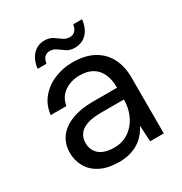

<svg xmlns="http://www.w3.org/2000/svg" viewBox="-161 -786 865 915"><g transform="rotate(-30 271.5 -328.0)"><path d="M234 12Q172 12 131 -9Q90 -30 70 -65.5Q50 -101 50 -142Q50 -193 76.5 -228Q103 -263 151.5 -281.5Q200 -300 266 -300H400Q400 -347 385 -378Q370 -409 342.5 -424.5Q315 -440 275 -440Q226 -440 190.5 -415.5Q155 -391 147 -345H61Q67 -398 98 -435Q129 -472 176 -491.5Q223 -511 275 -511Q344 -511 390.5 -485.5Q437 -460 460.5 -414.5Q484 -369 484 -308V0H409L404 -89Q394 -68 378.5 -49.5Q363 -31 342.5 -17.5Q322 -4 295 4Q268 12 234 12ZM247 -59Q283 -59 311.5 -73.5Q340 -88 360 -113Q380 -138 390 -169Q400 -200 400 -234V-235H273Q224 -235 194 -223.5Q164 -212 151 -192Q138 -172 138 -146Q138 -120 150.5 -100Q163 -80 187.5 -69.5Q212 -59 247 -59ZM323 -565Q296 -565 278 -577Q260 -589 244.5 -600.5Q229 -612 208 -612Q192 -612 180.5 -601Q169 -590 166 -567H117Q124 -617 149.5 -642.5Q175 -668 212 -668Q239 -668 256.5 -656.5Q274 -645 290 -633Q306 -621 327 -621Q344 -621 355.5 -632.5Q367 -644 370 -666H419Q413 -617 387 -591Q361 -565 323 -565Z"/></g></svg>

Font: DM Sans 20pt
Style: Regular
Weight: 400
Version: Version 4.004;gftools[0.9.30]